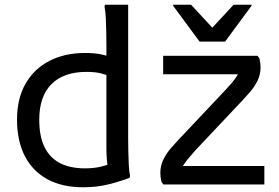

<svg xmlns="http://www.w3.org/2000/svg" viewBox="-20 -780 1178 812"><path d="M332 12Q242 12 179.5 -22.5Q117 -57 84.5 -121Q52 -185 52 -274Q52 -363 88 -426Q124 -489 189 -522.5Q254 -556 340 -556Q375 -556 402.5 -551Q430 -546 447 -538L443 -458Q432 -463 407.5 -469.5Q383 -476 346 -476Q249 -476 197.5 -424Q146 -372 146 -274Q146 -203 168.5 -157.5Q191 -112 234 -90Q277 -68 340 -68Q375 -68 403.5 -74.5Q432 -81 454 -91L438 -63Q434 -80 432 -103.5Q430 -127 430 -152V-588Q430 -608 429.5 -640Q429 -672 427.5 -703Q426 -734 422 -752L424 -760H522V-200Q522 -180 522.5 -148Q523 -116 524.5 -85Q526 -54 530 -36L528 -28Q486 -12 437.5 0Q389 12 332 12ZM671 0 663 -10Q658 -33 658 -48Q658 -80 671.5 -106.5Q685 -133 703 -153.5Q721 -174 734 -188L934 -400Q946 -413 959.5 -428.5Q973 -444 982 -458.5Q991 -473 989 -482L1024 -466H670V-544H1069L1077 -534Q1082 -511 1082 -496Q1082 -464 1068.5 -437.5Q1055 -411 1037 -390.5Q1019 -370 1006 -356L806 -144Q795 -131 781.5 -115.5Q768 -100 758.5 -86Q749 -72 749 -62L715 -78H1098V0ZM824 -604 712 -756V-760H788L878 -663L968 -760H1044V-756L932 -604Z"/></svg>

Font: Kufam
Style: Regular
Weight: 400
Designer: Wael Morcos, Artur Schmal
Foundry: Original Type
Version: Version 1.301; ttfautohint (v1.8.3)